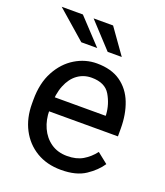

<svg xmlns="http://www.w3.org/2000/svg" viewBox="-138 -833 805 936"><g transform="rotate(20 265.0 -364.5)"><path d="M288.1 9.8Q214.4 9.8 159.9 -22.9Q105.5 -55.7 75.4 -113.3Q45.4 -170.9 45.4 -245.6V-266.1Q45.4 -352.5 78.4 -413.3Q111.3 -474.1 164.1 -506.1Q216.8 -538.1 276.4 -538.1Q352.1 -538.1 400.1 -504.2Q448.2 -470.2 470.9 -411.9Q493.7 -353.5 493.7 -279.3V-238.8H99.1V-312.5H403.3V-319.3Q399.9 -372.1 372.8 -418Q345.7 -463.9 276.4 -463.9Q235.4 -463.9 203.6 -440.9Q171.9 -418 154.1 -373.8Q136.2 -329.6 136.2 -266.1V-245.6Q136.2 -195.3 154.8 -154.3Q173.3 -113.3 208.5 -88.6Q243.7 -64 293 -64Q340.8 -64 374 -83.5Q407.2 -103 432.1 -135.7L486.8 -92.3Q460.9 -53.2 413.6 -21.7Q366.2 9.8 288.1 9.8ZM251.5 -608.9 129.9 -738.8H20L168.9 -608.9ZM378.9 -608.9 286.6 -738.8H185.5L305.7 -608.9Z"/></g></svg>

Font: RobotoDEMO
Style: Regular
Weight: 400
Designer: Christian Robertson
Foundry: Google
Version: Version 2.136